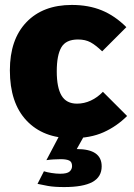

<svg xmlns="http://www.w3.org/2000/svg" viewBox="-20 -540 545 778"><path d="M495 -70Q453 -28 399.5 -4Q346 20 271 20Q155 20 87.5 -51.5Q20 -123 20 -255Q20 -380 87 -450Q154 -520 271 -520Q339 -520 392.5 -498Q446 -476 492 -430L394 -332Q368 -357 347 -368.5Q326 -380 296 -380Q247 -380 228.5 -348Q210 -316 210 -251Q210 -185 229.5 -152.5Q249 -120 292 -120Q321 -120 348 -132.5Q375 -145 397 -168ZM158 154Q170 158 189 161Q208 164 224 164Q252 164 262 155Q272 146 272 133Q272 116 260.5 110.5Q249 105 226 105Q213 105 196.5 106Q180 107 168 109L236 -20H338L291 64Q342 64 367 81.5Q392 99 392 134Q392 177 354.5 197.5Q317 218 240 218Q200 218 174.5 213.5Q149 209 132 205Z"/></svg>

Font: Moderustic ExtraBold
Style: Regular
Weight: 800
Designer: Tural Alisoy
Foundry: TAFT Foundry
Version: Version 2.120